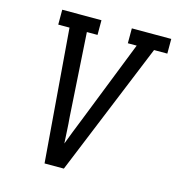

<svg xmlns="http://www.w3.org/2000/svg" viewBox="-109 -828 847 922"><g transform="rotate(15 314.5 -367.5)"><path d="M292 0H196L143 -661H87V-735H282V-662H229L255 -245Q258 -213 259.5 -181Q261 -149 263 -117Q275 -149 287.5 -181Q300 -213 313 -245L477 -661H433V-735H629V-662H563Z"/></g></svg>

Font: Iosevka HT Extended
Style: Italic
Weight: 400
Width: 7
Italic angle: -9°
Monospace: yes
Designer: Belleve Invis
Foundry: Belleve Invis
Version: Version 32.3.0; ttfautohint (v1.8.4)